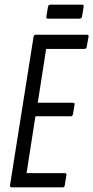

<svg xmlns="http://www.w3.org/2000/svg" viewBox="-20 -804 400 824"><path d="M30 0Q22 0 23 -9L124 -646Q126 -655 134 -655H352Q362 -655 360 -646L352 -602Q350 -594 343 -594H178L142 -363H292Q302 -363 300 -355L293 -313Q291 -305 284 -305H132L94 -61H258Q267 -61 265 -52L258 -9Q257 0 249 0ZM186 -724Q177 -724 179 -733L186 -775Q188 -784 196 -784H332Q341 -784 339 -775L332 -733Q330 -724 322 -724Z"/></svg>

Font: Sofia Sans Extra Condensed
Style: Italic
Weight: 400
Italic angle: -9°
Designer: Botio Nikoltchev, Ani Petrova
Foundry: lettersoup
Version: Version 4.101; ttfautohint (v1.8.4.7-5d5b)